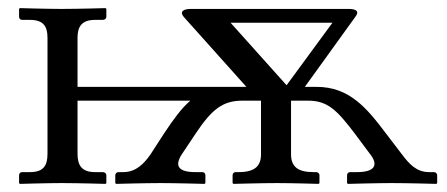

<svg xmlns="http://www.w3.org/2000/svg" viewBox="-20 -451 1101 473"><path d="M686 -241 548 -395H799ZM589 -203H623V-71C623 -43 609 -27 568 -27H561C556 -27 553 -24 553 -19V0L555 2C555 2 626 0 662 0C701 0 765 2 765 2L767 0V-19C767 -24 763 -27 759 -27H752C713 -27 697 -41 697 -71V-203H739C787 -203 810 -180 854 -122L892 -71C914 -43 901 -27 860 -27H843C838 -27 835 -24 835 -19V0L837 2C837 2 909 0 945 0C984 0 1055 2 1055 2L1057 0V-19C1057 -24 1053 -27 1049 -27H1037C1006 -27 988 -47 970 -71L931 -122C883 -186 840 -237 760 -237H731L855 -409C867 -424 856 -429 839 -429H450C433 -429 421 -423 433 -409L587 -237H556H171V-358C171 -386 182 -402 214 -402H233C238 -402 242 -405 242 -410V-429L240 -431C240 -431 171 -429 132 -429C97 -429 29 -431 29 -431L27 -429V-410C27 -405 30 -402 35 -402H54C87 -402 97 -386 97 -358V-72C97 -43 87 -27 54 -27H35C30 -27 27 -24 27 -19V0L29 2C29 2 97 0 132 0C171 0 240 2 240 2L242 0V-19C242 -24 238 -27 233 -27H214C182 -27 171 -43 171 -72V-203H448.9C426.7 -184.1 407.5 -157.3 384 -122L351 -71C335 -48 315 -27 284 -27H272C268 -27 264 -24 264 -19V0L266 2C266 2 337 0 376 0C411 0 484 2 484 2L486 0V-19C486 -24 483 -27 478 -27H461C420 -27 409 -42 428 -71L462 -122C502 -182 529 -203 577 -203Z"/></svg>

Font: Libertinus Math
Style: Regular
Weight: 400
Designer: Philipp H. Poll
Foundry: Khaled Hosny
Version: Version 6.2